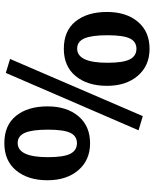

<svg xmlns="http://www.w3.org/2000/svg" viewBox="70 -778 726 907"><g transform="rotate(90 433.5 -324.0)"><path d="M210 -262Q125 -262 80.5 -317.5Q36 -373 36 -466Q36 -557 82.5 -612Q129 -667 210 -667Q290 -667 337.5 -611.5Q385 -556 385 -466Q385 -374 339 -318Q293 -262 210 -262ZM324 12 258 -8 528 -635 595 -615ZM209 -325Q276 -325 276 -468Q276 -542 260 -573.5Q244 -605 210 -605Q176 -605 161 -573.5Q146 -542 146 -468Q146 -393 161 -359Q176 -325 209 -325ZM656 19Q571 19 526.5 -36.5Q482 -92 482 -185Q482 -276 528.5 -331Q575 -386 656 -386Q736 -386 783.5 -330.5Q831 -275 831 -185Q831 -93 785 -37Q739 19 656 19ZM655 -44Q722 -44 722 -187Q722 -261 706 -292.5Q690 -324 656 -324Q622 -324 607 -292.5Q592 -261 592 -187Q592 -112 607 -78Q622 -44 655 -44Z"/></g></svg>

Font: Arsenal
Style: Bold
Weight: 700
Designer: Andrij Shevchenko
Foundry: Stairsfor
Version: Version 2.001;PS 002.001;hotconv 1.0.88;makeotf.lib2.5.64775